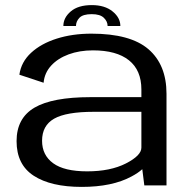

<svg xmlns="http://www.w3.org/2000/svg" viewBox="-20 -727 746 753"><path d="M546 0 538 -63.5Q521.5 -48.5 496 -35Q420.5 6 300.5 6Q179.5 6 112.2 -37.8Q45 -81.5 45 -173.5Q45 -263.5 115.2 -304.8Q185.5 -346 335 -346H534.5V-376Q534.5 -451.5 485.8 -490.5Q437 -529.5 344.5 -529.5Q292 -529.5 249.2 -513.8Q206.5 -498 180.5 -469.5Q154.5 -441 151 -402.5L56 -434Q63 -484 102 -520Q141 -556 202.5 -575.5Q264 -595 338.5 -595Q491.5 -595 562.2 -534Q633 -473 633 -359V0ZM534.5 -148V-288.5H347.5Q239.5 -288.5 192.2 -261.5Q145 -234.5 145 -175Q145 -118.5 188.5 -86.8Q232 -55 322 -55Q413 -55 473.8 -86Q534.5 -117 534.5 -148ZM340 -707Q391 -707 421.5 -682.2Q452 -657.5 452 -625H402Q402 -643 387.2 -657.2Q372.5 -671.5 340 -671.5Q305 -671.5 291.5 -657.2Q278 -643 278 -625H228.5Q228.5 -657.5 257.5 -682.2Q286.5 -707 340 -707Z"/></svg>

Font: Anybody ExtraExpanded
Style: Regular
Weight: 400
Width: 8
Designer: Tyler Finck
Foundry: Etcetera Type Company
Version: Version 1.010; ttfautohint (v1.8.3) -l 8 -r 50 -G 200 -x 14 